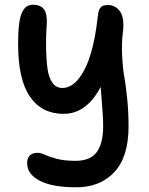

<svg xmlns="http://www.w3.org/2000/svg" viewBox="-20 -566 627 808"><path d="M94.2 120.1Q94.2 99.6 105.5 88.4Q116.7 77.1 138.2 77.1Q151.9 77.1 169.4 85.4Q187 93.8 218.8 102.3Q250.5 110.8 297.9 110.8Q360.8 110.8 387.5 73.5Q414.1 36.1 414.1 -34.2Q414.1 -59.6 412.4 -85.2Q410.6 -110.8 408 -144Q405.3 -177.2 403.8 -200.2Q343.8 -86.9 248 -86.9Q155.8 -86.9 106 -159.2Q56.2 -231.4 56.2 -381.8Q56.2 -432.1 60.5 -465.6Q64.9 -499 74 -516.1Q83 -533.2 93.5 -539.6Q104 -545.9 119.1 -545.9Q151.4 -545.9 165.3 -526.4Q179.2 -506.8 176.8 -465.8Q172.9 -412.1 173.8 -363.3Q174.8 -314.5 179.9 -277.1Q185.1 -239.7 200.7 -217.8Q216.3 -195.8 242.2 -195.8Q281.2 -195.8 312.5 -236.6Q343.8 -277.3 362.8 -342.8Q381.8 -408.2 391.1 -494.1Q394 -523.9 403.1 -534.4Q412.1 -544.9 434.1 -544.9Q465.3 -544.9 484.4 -519Q503.4 -493.2 498 -439Q491.2 -385.3 493.9 -331.5Q496.6 -277.8 502.7 -245.4Q508.8 -212.9 514.9 -154.8Q521 -96.7 521 -34.2Q521 94.2 461.2 158.2Q401.4 222.2 300.8 222.2Q200.2 222.2 147.2 194.6Q94.2 167 94.2 120.1Z"/></svg>

Font: Shantell Sans Bouncy
Style: Regular
Weight: 500
Designer: Stephen Nixon, Anya Danilova, Shantell Martin
Foundry: Arrow Type
Version: Version 1.006;[9816181b4]